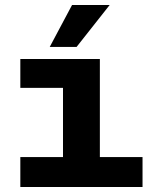

<svg xmlns="http://www.w3.org/2000/svg" viewBox="-20 -745 640 765"><path d="M178.2 -558.1 267.1 -725.1H417L285.2 -558.1ZM61 0V-119.1H231V-395H61V-509.8H377.9V-119.1H547.9V0Z"/></svg>

Font: Office Code Pro D Bold
Style: Regular
Weight: 700
Designer: Nathan Rutzky & Paul D. Hunt
Foundry: Adobe Systems Incorporated
Version: Version 1.004;PS 001.004;hotconv 1.0.70;makeotf.lib2.5.58329